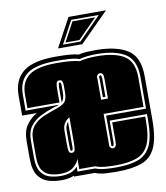

<svg xmlns="http://www.w3.org/2000/svg" viewBox="-77 -725 694 801"><g transform="rotate(-10 269.5 -324.5)"><path d="M355 11Q328 11 305 9.5Q282 8 262 0H174V-4Q153 6 120 6Q94 6 67.5 -1Q41 -8 23 -32Q5 -56 5 -107V-179Q5 -223 23 -248Q41 -273 67 -288H5V-373Q5 -438 46.5 -472Q88 -506 184 -506Q216 -506 239.5 -504.5Q263 -503 282 -498Q297 -502 316 -503Q335 -504 355 -504Q442 -504 489.5 -473.5Q537 -443 537 -361V-177Q537 -98 517.5 -57.5Q498 -17 457.5 -3Q417 11 355 11ZM355 -7Q411 -7 447 -20Q483 -33 501 -69.5Q519 -106 519 -177V-204H361V-115Q361 -105 359 -101Q358 -97 355 -97Q352 -97 350 -99V-227H519V-361Q519 -433 476.5 -460Q434 -487 355 -487Q316 -487 282 -479Q264 -485 240 -486.5Q216 -488 184 -488Q98 -488 60.5 -460Q23 -432 23 -373V-306H163Q160 -304 157 -303Q154 -302 151 -301L152 -302L136 -297Q108 -288 82 -274.5Q56 -261 39.5 -239Q23 -217 23 -179V-107Q23 -65 38 -44.5Q53 -24 75.5 -18Q98 -12 120 -12Q147 -12 164 -19Q181 -26 192 -39V-18H266Q285 -11 307 -9Q329 -7 355 -7ZM355 -16Q329 -16 307.5 -18Q286 -20 268 -27H201V-71Q196 -54 177 -37.5Q158 -21 120 -21Q100 -21 79.5 -26.5Q59 -32 45.5 -50.5Q32 -69 32 -107V-179Q32 -217 49.5 -238Q67 -259 95 -271Q123 -283 154 -293Q182 -303 190 -315.5Q198 -328 198 -354V-383Q198 -393 195 -399.5Q192 -406 183 -406Q173 -406 170.5 -397Q168 -388 168 -371V-315H32V-373Q32 -426 67 -452.5Q102 -479 184 -479Q215 -479 239 -477Q263 -475 281 -470Q297 -474 315 -476Q333 -478 355 -478Q430 -478 470 -453Q510 -428 510 -361V-236H341V-99Q346 -88 355 -88Q362 -88 366 -94Q370 -98 370 -115V-195H510V-177Q510 -110 493.5 -75.5Q477 -41 442.5 -28.5Q408 -16 355 -16ZM341 -296H370V-379Q370 -396 366 -401Q361 -406 355 -406Q345 -406 340 -392Q341 -389 341 -383ZM177 -314V-371Q177 -397 183 -397Q189 -397 189 -383V-354Q189 -326 177 -314ZM350 -305V-382Q350 -388 349 -391Q351 -397 355 -397Q361 -397 361 -379V-305ZM183 -99Q195 -99 196 -111Q197 -116 197.5 -123.5Q198 -131 198 -141V-247Q184 -239 176 -226.5Q168 -214 168 -194V-135Q168 -120 170 -109.5Q172 -99 183 -99ZM183 -108Q178 -108 178 -116L177 -135V-194Q177 -216 189 -229V-118Q188 -108 183 -108ZM267 -660H426L304 -538H201ZM224 -550H298L393 -646H276ZM236 -557 280 -639H376L295 -557Z"/></g></svg>

Font: Alumni Sans Collegiate One
Style: Regular
Weight: 400
Designer: Robert E. Leuschke
Foundry: Robert E. Leuschke
Version: Version 1.100